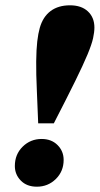

<svg xmlns="http://www.w3.org/2000/svg" viewBox="-20 -690 376 724"><path d="M124 -225 119 -347Q116 -413 116.5 -458.5Q117 -504 120.5 -534Q124 -564 130 -585Q142 -627 171 -648.5Q200 -670 244 -670Q287 -670 311.5 -647Q336 -624 336 -586Q336 -569 331 -546Q326 -523 310 -484.5Q294 -446 263.5 -384Q233 -322 183 -225ZM36 -64Q36 -108 65.5 -137Q95 -166 137 -166Q174 -166 197 -143Q220 -120 220 -87Q220 -44 190.5 -15Q161 14 119 14Q81 14 58.5 -9Q36 -32 36 -64Z"/></svg>

Font: Source Serif 4 Black
Style: Italic
Weight: 900
Italic angle: -12°
Designer: Frank Grießhammer
Foundry: Adobe Systems Incorporated
Version: Version 4.004;hotconv 1.0.116;makeotfexe 2.5.65601